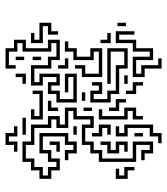

<svg xmlns="http://www.w3.org/2000/svg" viewBox="24 -622 592 679"><g transform="rotate(-90 319.5 -282.0)"><path d="M123 -516V-528H147V-558H189V-528H213V-516H177V-546H159V-516ZM297 -306V-378H327V-408H369V-378H387V-426H357V-468H429V-408H459V-378H507V-396H477V-498H507V-516H477V-546H429V-522H417V-558H489V-528H519V-486H489V-408H519V-366H447V-396H417V-456H369V-438H399V-366H357V-396H339V-366H309V-318H387V-336H333V-348H399V-306ZM363 -486V-498H387V-522H399V-486ZM447 -492V-522H459V-492ZM117 -36V-66H93V-78H129V-48H147V-96H87V-228H117V-258H147V-288H219V-258H237V-318H267V-336H207V-378H237V-396H207V-456H147V-486H99V-456H69V-426H39V-408H69V-378H87V-408H117V-438H189V-336H159V-306H117V-336H93V-348H129V-318H147V-348H177V-426H129V-396H99V-366H57V-396H27V-438H57V-468H87V-498H159V-468H219V-408H249V-366H219V-348H279V-306H249V-246H207V-276H159V-246H129V-216H99V-108H159V-36ZM183 -486V-498H243V-486ZM537 -372V-408H567V-426H507V-468H543V-456H519V-438H579V-396H549V-372ZM237 -426V-468H273V-456H249V-438H327V-462H339V-426ZM447 -432V-462H459V-432ZM267 -372V-408H303V-396H279V-372ZM123 -366V-378H147V-402H159V-366ZM417 -336V-372H429V-348H453V-336ZM387 -216V-288H417V-312H429V-276H399V-228H477V-246H447V-318H477V-348H513V-336H489V-306H459V-258H489V-216ZM183 -306V-318H213V-306ZM303 -276V-288H333V-276ZM267 -252V-282H279V-252ZM417 -126V-156H327V-186H297V-258H339V-228H357V-252H369V-216H327V-246H309V-198H339V-168H429V-138H477V-186H363V-198H489V-126ZM183 -186V-198H207V-216H177V-252H189V-228H219V-186ZM237 -72V-108H267V-126H237V-228H273V-216H249V-138H279V-96H249V-72ZM123 -126V-138H147V-156H117V-198H147V-222H159V-186H129V-168H159V-126ZM507 -186V-222H519V-198H543V-186ZM297 -132V-156H267V-192H279V-168H309V-132ZM57 -102V-126H27V-168H63V-156H39V-138H69V-102ZM153 -6V-18H177V-48H207V-126H177V-168H213V-156H189V-138H219V-36H189V-6ZM417 -6V-66H387V-108H459V-48H477V-108H507V-168H549V-102H537V-156H519V-96H489V-36H447V-96H399V-78H429V-18H453V-6ZM567 -132V-162H579V-132ZM363 -126V-138H393V-126ZM357 -72V-96H327V-132H339V-108H369V-72ZM177 -72V-102H189V-72Z"/></g></svg>

Font: Rubik Maze
Style: Regular
Weight: 400
Designer: Hubert and Fischer, NaN
Foundry: Hubert and Fischer, NaN
Version: Version 2.200